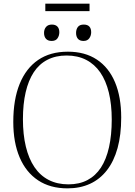

<svg xmlns="http://www.w3.org/2000/svg" viewBox="-20 -1021 740 1055"><path d="M351 14Q256 14 189.5 -30Q123 -74 88 -156Q53 -238 53 -351Q53 -474 88 -560Q123 -646 189.5 -691.5Q256 -737 353 -737Q447 -737 512.5 -693.5Q578 -650 612 -569Q646 -488 646 -375Q646 -280 626 -207.5Q606 -135 567.5 -85.5Q529 -36 474.5 -11Q420 14 351 14ZM356 -8Q416 -8 460.5 -31.5Q505 -55 534.5 -100Q564 -145 579 -212Q594 -279 594 -364Q594 -447 578 -512.5Q562 -578 531 -623Q500 -668 453.5 -692Q407 -716 346 -716Q286 -716 240.5 -692.5Q195 -669 165.5 -624Q136 -579 121 -514Q106 -449 106 -366Q106 -282 122 -215.5Q138 -149 169.5 -102.5Q201 -56 248 -32Q295 -8 356 -8ZM439 -796Q418 -796 408 -808Q398 -820 398 -840Q398 -860 408 -873Q418 -886 440 -886Q461 -886 471 -875Q481 -864 481 -844Q481 -825 470.5 -810.5Q460 -796 439 -796ZM264 -796Q243 -796 232.5 -808Q222 -820 222 -840Q222 -860 233 -873Q244 -886 265 -886Q285 -886 295.5 -875Q306 -864 306 -844Q306 -825 296 -810.5Q286 -796 264 -796ZM229 -960V-1001H472V-960Z"/></svg>

Font: Literata 60pt ExtraLight
Style: Regular
Weight: 250
Designer: Latin by Veronika Burian and Jose Scaglione. Greek by Irene Vlachou. Cyrillic by Vera Evstafieva.
Foundry: TypeTogether
Version: Version 3.103;gftools[0.9.29]